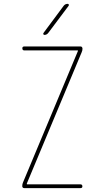

<svg xmlns="http://www.w3.org/2000/svg" viewBox="-20 -970 540 990"><path d="M209 -790Q205.1 -790 203.6 -793.5Q202.1 -796.9 204.1 -799.8L308.6 -940.4Q316.4 -950.2 329.1 -950.2Q333 -950.2 334.5 -946.8Q335.9 -943.4 334 -940.4L228.5 -799.8Q220.7 -790 209 -790ZM98.6 -29.3 381.8 -707V-709Q381.8 -710 380.9 -710H105.5Q95.7 -710 95.2 -720.2Q94.7 -730.5 105.5 -730.5H394.5Q404.3 -730.5 405.3 -719.7Q405.3 -709 401.4 -701.2L118.2 -23.4V-21.5Q118.2 -20.5 119.1 -19.5H394.5Q404.3 -19.5 404.8 -9.8Q405.3 0 394.5 0H105.5Q95.7 0 94.7 -9.8Q94.7 -21.5 98.6 -29.3Z"/></svg>

Font: Rounded-X Mgen+ 2m thin
Style: Regular
Weight: 100
Designer: [Source Han Sans]
Ryoko NISHIZUKA  (kana & ideographs); Paul D. Hunt (Latin, Greek & Cyrillic); Wenlong ZHANG  (bopomofo
Version: Version 1.059.20150602